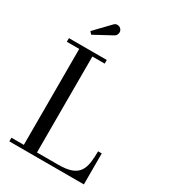

<svg xmlns="http://www.w3.org/2000/svg" viewBox="-230 -1091 1076 1208"><g transform="rotate(30 308.5 -487.5)"><path d="M36 0V-26.5H126V-723.5H36V-750H311V-723.5H221.5V-26.5H376Q435 -26.5 470 -39.5Q505 -52.5 522.5 -78Q540 -103.5 545.5 -140.5Q551 -177.5 551 -225H577.5V0ZM146.5 -838.5 130.5 -856 233.5 -963Q243.5 -974 254.8 -975Q266 -976 275.5 -971Q285 -966 289.5 -957.5Q294.5 -949.5 294 -939.5Q293.5 -929.5 289 -921.2Q284.5 -913 276 -908.5Z"/></g></svg>

Font: Bodoni Moda 9pt
Style: Regular
Weight: 400
Designer: Owen Earl
Foundry: indestructible type
Version: Version 2.005